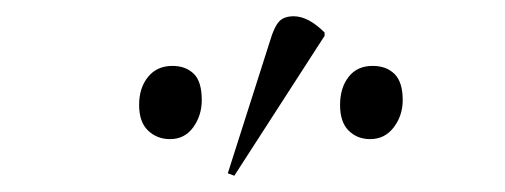

<svg xmlns="http://www.w3.org/2000/svg" viewBox="-20 -799 621 236"><path d="M268 -583 260 -586 312 -749Q317 -766 323 -772.5Q329 -779 341 -779Q359 -779 379 -759V-755ZM189 -628Q173 -628 162 -638.5Q151 -649 151 -670Q151 -691 162 -704.5Q173 -718 192 -718Q208 -718 218 -708.5Q228 -699 228 -676Q228 -657 217.5 -642.5Q207 -628 189 -628ZM435 -628Q419 -628 408.5 -638.5Q398 -649 398 -670Q398 -691 408.5 -704.5Q419 -718 438 -718Q455 -718 465 -708Q475 -698 475 -676Q475 -657 464 -642.5Q453 -628 435 -628Z"/></svg>

Font: Literata 72pt ExtraLight
Style: Italic
Weight: 200
Italic angle: -2°
Designer: Latin by Veronika Burian and Jose Scaglione. Greek by Irene Vlachou. Cyrillic by Vera Evstafieva
Foundry: TypeTogether
Version: Version 3.002